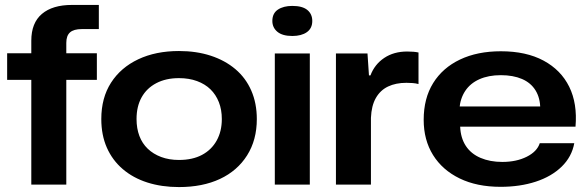

<svg xmlns="http://www.w3.org/2000/svg" viewBox="-20 -749 2381 779"><path d="M107 0V-425H9V-533H107V-584Q107 -656 150 -692.5Q193 -729 272 -729H381V-631H312Q279 -631 264 -617.5Q249 -604 249 -575V-533H373V-425H249V0Z M706 10Q636 10 578 -8.5Q520 -27 478 -63Q436 -99 413.5 -150Q391 -201 391 -266Q391 -352 430.5 -413.5Q470 -475 541 -508.5Q612 -542 706 -542Q777 -542 835 -523Q893 -504 935 -468.5Q977 -433 999.5 -381.5Q1022 -330 1022 -266Q1022 -181 982.5 -118.5Q943 -56 872.5 -23Q802 10 706 10ZM706 -100Q761 -100 799.5 -120.5Q838 -141 859 -178.5Q880 -216 880 -266Q880 -304 868 -334.5Q856 -365 834 -386.5Q812 -408 779.5 -420Q747 -432 706 -432Q653 -432 614 -411.5Q575 -391 554.5 -354Q534 -317 534 -266Q534 -228 545.5 -197.5Q557 -167 579.5 -145.5Q602 -124 634 -112Q666 -100 706 -100Z M1095 0V-532H1237V0ZM1166 -603Q1126 -603 1105.5 -620Q1085 -637 1085 -664Q1085 -695 1107.5 -710Q1130 -725 1166 -725Q1207 -725 1227 -708.5Q1247 -692 1247 -664Q1247 -634 1225 -618.5Q1203 -603 1166 -603Z M1343 0V-532H1471L1477 -443H1483Q1500 -488 1539 -514Q1578 -540 1632 -540Q1646 -540 1657.5 -539Q1669 -538 1678 -536V-408Q1667 -411 1654.5 -412Q1642 -413 1629 -413Q1586 -413 1554.5 -398Q1523 -383 1505 -351.5Q1487 -320 1485 -271V0Z M2011 9Q1915 9 1845 -25Q1775 -59 1737 -120Q1699 -181 1699 -263Q1699 -350 1737.5 -412Q1776 -474 1846.5 -507.5Q1917 -541 2012 -541Q2115 -541 2185.5 -503Q2256 -465 2289.5 -397Q2323 -329 2315 -235H1847Q1849 -189 1870 -157Q1891 -125 1929.5 -108.5Q1968 -92 2018 -92Q2075 -92 2117 -113Q2159 -134 2170 -168H2310Q2300 -113 2259 -73Q2218 -33 2154 -12Q2090 9 2011 9ZM1844 -307 1838 -317H2180L2172 -307Q2172 -351 2153 -382Q2134 -413 2098 -428.5Q2062 -444 2012 -444Q1962 -444 1925 -427.5Q1888 -411 1867.5 -380Q1847 -349 1844 -307Z"/></svg>

Font: Mona Sans Expanded SemiBold
Style: Regular
Weight: 600
Width: 7
Designer: Deni Anggara
Foundry: GitHub
Version: Version 2.000